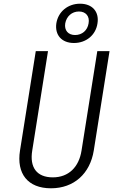

<svg xmlns="http://www.w3.org/2000/svg" viewBox="-20 -1006 640 1036"><path d="M379 -774C445 -774 497 -817 506 -880C516 -943 478 -986 412 -986C346 -986 294 -943 284 -880C275 -817 313 -774 379 -774ZM385 -817C348 -817 326 -842 332 -880C339 -918 368 -944 406 -944C443 -944 465 -918 458 -880C452 -842 423 -817 385 -817ZM255 10C379 10 466 -69 486 -194L571 -730H505L420 -194C406 -104 350 -49 265 -49C178 -49 139 -103 154 -194L239 -730H173L88 -194C68 -69 130 10 255 10Z"/></svg>

Font: JetBrains Mono ExtraLight
Style: Italic
Weight: 240
Italic angle: -9°
Monospace: yes
Designer: Philipp Nurullin, Konstantin Bulenkov
Foundry: JetBrains
Version: Version 2.305